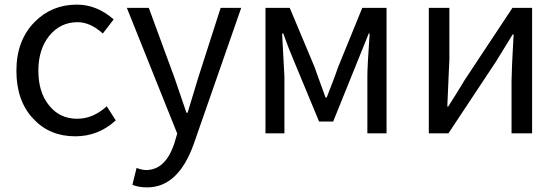

<svg xmlns="http://www.w3.org/2000/svg" viewBox="-20 -577 2415 831"><path d="M125 -62Q51 -139 51 -271Q51 -402 130 -482Q204 -557 313 -557Q399 -557 472 -493L425 -432Q371 -481 316 -481Q242 -481 194 -423Q146 -364 146 -271Q146 -177 193 -120Q239 -63 314 -63Q383 -63 442 -117L481 -56Q406 13 306 13Q195 13 125 -62Z M553 223 571 150Q596 159 612 159Q697 159 735 42L747 1L529 -543H624L735 -241Q773 -128 787 -89H792L838 -241L935 -543H1024L819 45Q752 234 617 234Q580 234 553 223Z M1129 -543H1234L1341 -288Q1348 -267 1365 -221L1389 -155H1394Q1437 -265 1444 -288L1548 -543H1653V0H1570V-245Q1570 -292 1580 -432H1576L1422 -51H1361L1256 -304Q1229 -367 1206 -432H1201L1211 -245V0H1129Z M1836 -543H1925V-316Q1925 -326 1916 -116H1920Q1956 -172 1992 -232L2198 -543H2283V0H2194V-227Q2194 -268 2203 -428H2199L2127 -311L1921 0H1836Z"/></svg>

Font: KaiGen Gothic CN Regular
Style: Regular
Weight: 400
Designer: Ryoko NISHIZUKA  (kana & ideographs); Paul D. Hunt (Latin, Greek & Cyrillic); Wenlong ZHANG  (bopomofo); Sandoll Communi
Foundry: Adobe Systems Incorporated
Version: Version 1.002.20150501